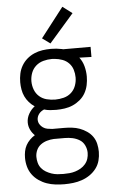

<svg xmlns="http://www.w3.org/2000/svg" viewBox="-63 -806 627 1060"><g transform="rotate(-5 250.0 -275.5)"><path d="M250 213Q275 213 299.5 210Q324 207 347.5 199Q371 191 391.5 177Q412 163 427 143.5Q442 124 448.5 100Q455 76 455 51Q455 29 450 7Q445 -15 432.5 -33Q420 -51 401 -64Q382 -77 361.5 -84.5Q341 -92 318.5 -94.5Q296 -97 274 -97H226Q223 -97 220.5 -97Q218 -97 215 -97Q214 -97 212.5 -97Q211 -97 210 -97Q196 -98 183 -100.5Q170 -103 159 -110.5Q148 -118 141 -129.5Q134 -141 134 -155Q134 -163 137 -171.5Q140 -180 145.5 -187Q151 -194 158 -199Q165 -204 174 -208Q190 -203 207 -201.5Q224 -200 241 -200Q264 -200 288 -203.5Q312 -207 333.5 -216.5Q355 -226 373.5 -241.5Q392 -257 403.5 -277.5Q415 -298 420 -321.5Q425 -345 425 -369Q425 -398 417.5 -426Q410 -454 393 -476L460 -474V-530H308L300 -532Q286 -535 271 -536.5Q256 -538 241 -538Q217 -538 193.5 -534.5Q170 -531 148 -521.5Q126 -512 108 -496.5Q90 -481 78 -460.5Q66 -440 61 -416.5Q56 -393 56 -369Q56 -349 59.5 -328.5Q63 -308 71.5 -290Q80 -272 93.5 -256.5Q107 -241 124 -230Q104 -215 91 -192Q78 -169 78 -144Q78 -123 87 -104Q96 -85 111 -71Q96 -62 83 -49Q70 -36 61.5 -20.5Q53 -5 49.5 13Q46 31 46 49Q46 74 52.5 98Q59 122 73.5 142Q88 162 109 176.5Q130 191 153 199Q176 207 200.5 210Q225 213 250 213ZM250 156Q234 156 217 154.5Q200 153 184 147.5Q168 142 153.5 133.5Q139 125 128.5 112Q118 99 113.5 82.5Q109 66 109 49Q109 30 117 12Q125 -6 140.5 -17.5Q156 -29 175 -34.5Q194 -40 213 -41Q216 -41 219.5 -41Q223 -41 226 -41H274Q296 -41 317 -36.5Q338 -32 356 -21Q374 -10 383.5 10Q393 30 393 51Q393 68 388 84Q383 100 372 113Q361 126 346.5 134.5Q332 143 316 148Q300 153 283.5 154.5Q267 156 250 156ZM241 -257Q217 -257 193.5 -263Q170 -269 152.5 -284.5Q135 -300 126.5 -322.5Q118 -345 118 -369Q118 -393 126.5 -415.5Q135 -438 152.5 -453.5Q170 -469 193.5 -475.5Q217 -482 241 -482L257 -481Q279 -479 299.5 -471.5Q320 -464 335 -448.5Q350 -433 356.5 -412Q363 -391 363 -369Q363 -345 354.5 -322.5Q346 -300 328.5 -284.5Q311 -269 287.5 -263Q264 -257 241 -257ZM241 -568 377 -724 324 -764 197 -600Z"/></g></svg>

Font: Iosevka SS09 Light
Style: Regular
Weight: 300
Monospace: yes
Designer: Belleve Invis
Foundry: Belleve Invis
Version: Version 5.2.1; ttfautohint (v1.8.3)